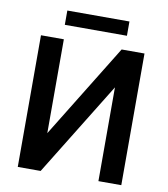

<svg xmlns="http://www.w3.org/2000/svg" viewBox="-93 -943 893 1021"><g transform="rotate(10 353.5 -432.5)"><path d="M507.8 -710.9 195.8 -204.1V-710.9H72.3V0H195.8L507.8 -506.3V0H631.3V-710.9ZM522.9 -787.6V-864.7H187.5V-787.6Z"/></g></svg>

Font: FAU Chimera Medium
Style: Regular
Weight: 500
Version: Version 1.002;hotconv 1.0.117;makeotfexe 2.5.65602